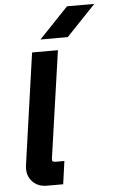

<svg xmlns="http://www.w3.org/2000/svg" viewBox="-64 -1032 635 1073"><g transform="rotate(-5 253.5 -495.5)"><path d="M154 -1Q102 -1 71.5 -36Q41 -71 48 -124L137 -750H282L196 -151Q194 -138 199 -134Q204 -130 215 -130H264L246 -1ZM190 -818 354 -990H507L343 -818Z"/></g></svg>

Font: Finlandica
Style: Bold Italic
Weight: 700
Italic angle: -8°
Designer: Niklas Ekholm, Juho Hiilivirta, Jaakko Suomalainen
Foundry: Helsinki Type Studio
Version: Version 1.064; ttfautohint (v1.8.4.7-5d5b)